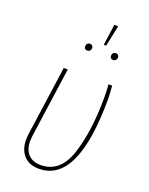

<svg xmlns="http://www.w3.org/2000/svg" viewBox="-153 -895 764 984"><g transform="rotate(20 229.0 -403.0)"><path d="M396 -449Q396 10 184 10Q130 10 101 -22.5Q72 -55 72 -109Q72 -117 74 -137L128 -519H150L96 -136Q94 -116 94 -108Q94 -63 118 -37Q142 -11 186 -11Q293 -11 334 -138.5Q375 -266 375 -449Q375 -483 372 -519H392Q396 -471 396 -449ZM296 -816 317 -815 293 -701H280ZM230 -665Q230 -656 224.5 -650Q219 -644 209 -644Q202 -644 197.5 -648.5Q193 -653 193 -661Q193 -670 198.5 -676Q204 -682 213 -682Q220 -682 225 -677Q230 -672 230 -665ZM371 -665Q371 -656 365.5 -650Q360 -644 350 -644Q343 -644 338.5 -648.5Q334 -653 334 -661Q334 -670 339.5 -676Q345 -682 354 -682Q361 -682 366 -677Q371 -672 371 -665Z"/></g></svg>

Font: Fira Sans Extra Condensed Thin
Style: Italic
Weight: 250
Width: 3
Italic angle: -8°
Designer: Carrois Corporate & Edenspiekermann AG
Foundry: Carrois Corporate GbR & Edenspiekermann AG
Version: Version 4.203